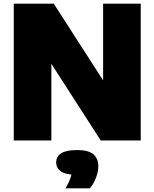

<svg xmlns="http://www.w3.org/2000/svg" viewBox="-20 -760 836 1039"><path d="M54.5 0V-740H271L571 -274H538V-740H741.5V0H525L225 -466H258V0ZM335 259Q355 223 362.8 198.8Q370.5 174.5 370.5 147L412 186H398Q336 186 310 167.8Q284 149.5 284 119Q284 87 311 69.5Q338 52 398 52Q458.5 52 485.2 75Q512 98 512 140Q512 170 499 203.2Q486 236.5 466 259Z"/></svg>

Font: Encode Sans SC Black
Style: Regular
Weight: 900
Version: Version 3.002